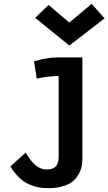

<svg xmlns="http://www.w3.org/2000/svg" viewBox="-20 -795 567 1005"><path d="M342.8 -556.6 164.1 -701.7 234.4 -769 342.8 -676.8 460 -774.9 527.3 -698.7ZM411.1 38.1Q411.1 68.4 402.3 93.8Q393.6 119.1 374.3 141.6Q355 164.1 318.6 177Q282.2 189.9 231.9 189.9Q206.1 189.9 183.6 186Q161.1 182.1 134.3 170.9Q107.4 159.7 81.8 135.7Q56.2 111.8 34.2 76.2L114.3 3.9Q143.6 53.2 169.2 72.5Q194.8 91.8 220.7 91.8H229.5Q245.1 91.8 256.3 86.9Q267.6 82 273.2 74.7Q278.8 67.4 282 58.3Q285.2 49.3 285.9 41.5Q286.6 33.7 287.1 27.3Q287.1 24.4 287.1 23.4V-397Q231.4 -397 172.4 -383.3L158.2 -474.1Q227.1 -494.6 287.1 -494.6H411.1Z"/></svg>

Font: Fantasque Sans Mono
Style: Bold
Weight: 700
Monospace: yes
Designer: Jany Belluz
Version: Version 1.8.0 ; ttfautohint (v1.8.2)